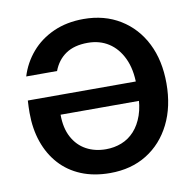

<svg xmlns="http://www.w3.org/2000/svg" viewBox="-80 -794 905 889"><g transform="rotate(-10 372.0 -350.0)"><path d="M368 12Q292 12 232.5 -12.5Q173 -37 132 -82.5Q91 -128 69.5 -190Q48 -252 48 -327Q48 -340 48.5 -354.5Q49 -369 50 -385H591V-294H188Q188 -231 211.5 -187.5Q235 -144 275.5 -122Q316 -100 368 -100Q407 -100 441.5 -113.5Q476 -127 502 -155.5Q528 -184 543 -227Q558 -270 558 -328V-369Q558 -443 533.5 -494.5Q509 -546 467 -573Q425 -600 369 -600Q306 -600 266 -573Q226 -546 207 -496H62Q81 -558 123 -607Q165 -656 227.5 -684Q290 -712 369 -712Q467 -712 541 -666.5Q615 -621 655.5 -540.5Q696 -460 696 -352Q696 -243 655 -161Q614 -79 540.5 -33.5Q467 12 368 12Z"/></g></svg>

Font: DM Sans 11pt SemiBold
Style: Regular
Weight: 600
Version: Version 4.004;gftools[0.9.30]